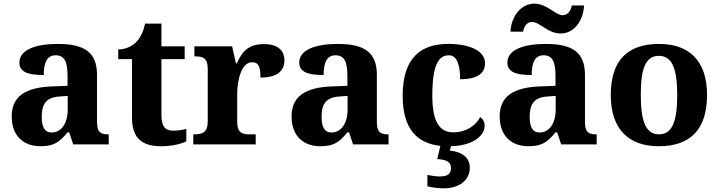

<svg xmlns="http://www.w3.org/2000/svg" viewBox="-20 -789 3930 1049"><path d="M201 10C276 10 305 -13 349 -66H358L380 0H574V-55H570C525 -55 510 -71 510 -125V-380C510 -505 439 -549 296 -549C181 -549 86 -520 86 -447C86 -397 130 -379 219 -379C219 -447 237 -487 284 -487C335 -487 349 -447 349 -374V-320L267 -317C118 -312 44 -262 44 -153C44 -42 113 10 201 10ZM261 -65C225 -65 208 -94 208 -150C208 -221 232 -258 308 -262L350 -265V-191C350 -114 315 -65 261 -65Z M860 10C927 10 977 -6 998 -17V-85C977 -79 952 -75 926 -75C879 -75 862 -102 862 -161V-466H989V-536H862V-660H773C763 -616 747 -583 727 -562C707 -541 672 -519 626 -519V-466H701V-148C701 -31 759 10 860 10Z M1036 0H1377V-55H1344C1305 -55 1276 -63 1276 -122V-276C1276 -350 1299 -449 1357 -449C1395 -449 1403 -420 1403 -365C1485 -365 1534 -395 1534 -459C1534 -511 1500 -548 1424 -548C1342 -548 1305 -514 1274 -443H1269L1248 -536H1042V-481H1045C1089 -481 1115 -472 1115 -413V-127C1115 -64 1085 -55 1040 -55H1036Z M1730 10C1805 10 1834 -13 1878 -66H1887L1909 0H2103V-55H2099C2054 -55 2039 -71 2039 -125V-380C2039 -505 1968 -549 1825 -549C1710 -549 1615 -520 1615 -447C1615 -397 1659 -379 1748 -379C1748 -447 1766 -487 1813 -487C1864 -487 1878 -447 1878 -374V-320L1796 -317C1647 -312 1573 -262 1573 -153C1573 -42 1642 10 1730 10ZM1790 -65C1754 -65 1737 -94 1737 -150C1737 -221 1761 -258 1837 -262L1879 -265V-191C1879 -114 1844 -65 1790 -65Z M2403 240C2488 240 2547 197 2547 126C2547 73 2503 39 2438 34L2444 10C2573 6 2628 -53 2628 -102C2628 -120 2620 -139 2603 -149C2580 -103 2527 -66 2456 -66C2376 -66 2342 -133 2342 -267C2342 -437 2377 -487 2433 -487C2480 -487 2494 -425 2494 -356C2606 -356 2630 -401 2630 -444C2630 -502 2564 -549 2428 -549C2288 -549 2180 -482 2180 -266C2180 -81 2261 -6 2386 8L2369 80C2412 83 2444 91 2444 130C2444 164 2421 175 2383 175C2365 175 2339 172 2315 167V229C2339 236 2382 240 2403 240Z M3044 -606C3115 -606 3167 -674 3171 -759H3104C3100 -732 3082 -706 3055 -706C3013 -706 2970 -769 2899 -769C2827 -769 2773 -700 2769 -616H2838C2842 -643 2858 -669 2887 -669C2930 -669 2972 -606 3044 -606ZM2867 10C2942 10 2971 -13 3015 -66H3024L3046 0H3240V-55H3236C3191 -55 3176 -71 3176 -125V-380C3176 -505 3105 -549 2962 -549C2847 -549 2752 -520 2752 -447C2752 -397 2796 -379 2885 -379C2885 -447 2903 -487 2950 -487C3001 -487 3015 -447 3015 -374V-320L2933 -317C2784 -312 2710 -262 2710 -153C2710 -42 2779 10 2867 10ZM2927 -65C2891 -65 2874 -94 2874 -150C2874 -221 2898 -258 2974 -262L3016 -265V-191C3016 -114 2981 -65 2927 -65Z M3579 10C3752 10 3843 -82 3843 -270C3843 -458 3744 -549 3582 -549C3407 -549 3317 -458 3317 -270C3317 -82 3416 10 3579 10ZM3581 -55C3507 -55 3481 -129 3481 -270C3481 -412 3506 -484 3580 -484C3653 -484 3680 -412 3680 -270C3680 -129 3654 -55 3581 -55Z"/></svg>

Font: Noto Serif Hentaigana Bold
Style: Regular
Weight: 700
Designer: Kazuhiro Yamada
Foundry: nipponia
Version: Version 1.000